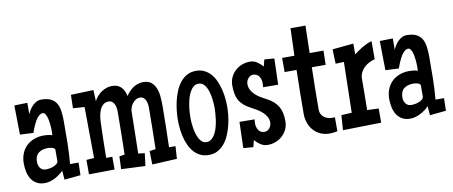

<svg xmlns="http://www.w3.org/2000/svg" viewBox="-62 -914 2767 1174"><g transform="rotate(-10 1321.5 -327.5)"><path d="M361.3 -83 359.4 -4.9 258.8 4.9 253.9 -51.8Q243.7 -40.5 230.2 -30.5Q216.8 -20.5 201.4 -12.5Q186 -4.4 169.7 0.2Q153.3 4.9 137.7 4.9Q107.4 4.9 86.7 -7.1Q65.9 -19 53.5 -38.8Q41 -58.6 35.6 -84Q30.3 -109.4 30.3 -135.7Q30.3 -168.9 41.3 -196.3Q52.2 -223.6 72 -242.9Q91.8 -262.2 119.6 -272.7Q147.5 -283.2 180.7 -283.2Q193.8 -283.2 206.8 -281.5Q219.7 -279.8 232.4 -275.4Q233.4 -283.7 233.4 -291Q233.4 -298.3 233.4 -306.6Q233.4 -311 232.9 -321Q232.4 -331.1 231.2 -343.5Q230 -356 227.5 -369.4Q225.1 -382.8 220.9 -393.8Q216.8 -404.8 211.2 -411.9Q205.6 -418.9 197.3 -418.9Q188 -418.9 179.2 -412.6Q170.4 -406.2 162.6 -396.2Q154.8 -386.2 148.2 -373.8Q141.6 -361.3 136.2 -349.1Q130.9 -336.9 127 -326.4Q123 -315.9 121.1 -309.6L38.1 -313.5L35.2 -495.1L116.2 -497.1V-425.8Q121.1 -438.5 129.4 -452.1Q137.7 -465.8 148.7 -476.8Q159.7 -487.8 173.1 -494.9Q186.5 -502 202.1 -502Q239.3 -502 262 -490.7Q284.7 -479.5 296.6 -459.2Q308.6 -439 312.5 -410.4Q316.4 -381.8 316.4 -347.7Q316.4 -281.2 315.4 -215.3Q314.5 -149.4 308.6 -83ZM235.4 -116.2V-187.5Q228.5 -197.3 215.1 -200.2Q201.7 -203.1 190.4 -203.1Q155.3 -203.1 133.3 -185.8Q111.3 -168.5 111.3 -130.9Q111.3 -107.9 123.5 -92Q135.7 -76.2 160.2 -76.2Q168 -76.2 180.9 -78.4Q193.8 -80.6 205.8 -85.4Q217.8 -90.3 226.6 -97.9Q235.4 -105.5 235.4 -116.2Z M962.4 -79.1 957.5 -1 803.2 6.8 801.3 -77.1 839.4 -82Q840.8 -147 842 -210.9Q843.3 -274.9 843.3 -339.8Q843.3 -350.6 841.3 -362.8Q839.4 -375 834.5 -385.3Q829.6 -395.5 821 -402.3Q812.5 -409.2 799.3 -409.2Q785.2 -409.2 773.4 -401.9Q761.7 -394.5 753.2 -383.5Q744.6 -372.6 739.7 -358.9Q734.9 -345.2 734.9 -333Q733.9 -268.1 732.7 -203.6Q731.4 -139.2 730 -74.2L770 -69.3L760.3 8.8L610.8 2L613.8 -77.1L647 -82Q648.4 -148.9 649.7 -215.8Q650.9 -282.7 650.9 -349.6Q650.9 -360.4 648.9 -372.6Q647 -384.8 642.1 -395Q637.2 -405.3 628.7 -412.1Q620.1 -418.9 606.9 -418.9Q585.4 -418.9 572 -406.7Q558.6 -394.5 551.3 -376.5Q543.9 -358.4 541 -338.1Q538.1 -317.9 537.6 -301.8Q535.2 -246.6 534.4 -191.9Q533.7 -137.2 532.7 -82H570.8V-2.9L411.6 -1V-90.8L459.5 -93.8L456.5 -411.1L385.3 -416L387.2 -499L527.8 -503.9L530.8 -434.6Q538.6 -449.7 550.5 -463.4Q562.5 -477.1 577.1 -487.1Q591.8 -497.1 608.4 -502.9Q625 -508.8 643.1 -508.8Q662.1 -508.8 676 -503.4Q689.9 -498 700 -487.8Q710 -477.5 716.6 -463.4Q723.1 -449.2 727.1 -431.6Q736.3 -445.8 747.8 -458.3Q759.3 -470.7 772.9 -479.7Q786.6 -488.8 802.2 -493.9Q817.9 -499 835.4 -499Q868.2 -499 886.5 -482.9Q904.8 -466.8 913.8 -442.6Q922.9 -418.5 925 -389.9Q927.2 -361.3 927.2 -336.9Q927.2 -272 925.5 -208Q923.8 -144 922.4 -79.1Z M1315.9 -265.6Q1315.9 -241.2 1313 -211.4Q1310.1 -181.6 1302.7 -151.1Q1295.4 -120.6 1283.4 -91.6Q1271.5 -62.5 1253.4 -40Q1235.4 -17.6 1211.2 -3.9Q1187 9.8 1154.8 9.8Q1124.5 9.8 1101.6 -1.7Q1078.6 -13.2 1062 -32Q1045.4 -50.8 1034.2 -75.7Q1022.9 -100.6 1016.4 -127.4Q1009.8 -154.3 1007.1 -181.6Q1004.4 -209 1004.4 -232.4Q1004.4 -256.8 1007.3 -287.1Q1010.3 -317.4 1017.3 -348.4Q1024.4 -379.4 1036.4 -408.7Q1048.3 -438 1066.2 -460.7Q1084 -483.4 1108.4 -497.1Q1132.8 -510.7 1165.5 -510.7Q1195.3 -510.7 1218 -499Q1240.7 -487.3 1257.6 -467.8Q1274.4 -448.2 1285.4 -422.9Q1296.4 -397.5 1303.2 -370.4Q1310.1 -343.3 1313 -315.9Q1315.9 -288.6 1315.9 -265.6ZM1238.8 -268.6Q1238.8 -278.8 1237.8 -294.9Q1236.8 -311 1234.1 -329.1Q1231.4 -347.2 1226.6 -365.2Q1221.7 -383.3 1213.9 -397.9Q1206.1 -412.6 1194.6 -421.6Q1183.1 -430.7 1167.5 -430.7Q1148.4 -430.7 1135 -419.2Q1121.6 -407.7 1112.1 -389.6Q1102.5 -371.6 1096.7 -349.4Q1090.8 -327.1 1087.6 -304.9Q1084.5 -282.7 1083.5 -263.2Q1082.5 -243.7 1082.5 -231.4Q1082.5 -221.2 1083.5 -205.3Q1084.5 -189.5 1087.4 -171.4Q1090.3 -153.3 1095.5 -135.5Q1100.6 -117.7 1108.4 -103Q1116.2 -88.4 1127.4 -79.3Q1138.7 -70.3 1153.8 -70.3Q1172.4 -70.3 1185.8 -81.5Q1199.2 -92.8 1208.7 -110.6Q1218.3 -128.4 1224.1 -150.4Q1230 -172.4 1233.2 -194.6Q1236.3 -216.8 1237.5 -236.3Q1238.8 -255.9 1238.8 -268.6Z M1650.9 -113.3Q1650.9 -85.9 1640.4 -63.2Q1629.9 -40.5 1611.8 -23.7Q1593.8 -6.8 1570.1 2.4Q1546.4 11.7 1520 11.7Q1495.6 11.7 1475.6 -1.5Q1455.6 -14.6 1440.9 -32.2L1430.2 9.8L1368.7 4.9L1373.5 -157.2L1467.3 -156.2Q1466.3 -150.4 1465.8 -144Q1465.3 -137.7 1465.3 -131.8Q1465.3 -120.1 1468.3 -109.1Q1471.2 -98.1 1477.1 -89.4Q1482.9 -80.6 1492.4 -75.4Q1502 -70.3 1515.1 -70.3Q1524.4 -70.3 1532.5 -75Q1540.5 -79.6 1546.1 -86.9Q1551.8 -94.2 1554.9 -103Q1558.1 -111.8 1558.1 -120.1Q1558.1 -141.1 1548.6 -157.5Q1539.1 -173.8 1524.4 -187Q1509.8 -200.2 1492.2 -210.7Q1474.6 -221.2 1458.5 -229.5Q1432.1 -243.2 1414.8 -258.3Q1397.5 -273.4 1387.2 -291.7Q1377 -310.1 1372.8 -332.5Q1368.7 -355 1368.7 -383.8Q1368.7 -410.6 1379.2 -433.6Q1389.6 -456.5 1407.7 -473.4Q1425.8 -490.2 1449.5 -499.5Q1473.1 -508.8 1499.5 -508.8Q1523.9 -508.8 1543.9 -495.6Q1564 -482.4 1578.6 -464.8L1589.4 -506.8L1650.9 -502L1646 -339.8L1552.2 -340.8Q1553.2 -346.7 1553.7 -353Q1554.2 -359.4 1554.2 -365.2Q1554.2 -377 1551.3 -387.9Q1548.3 -398.9 1542.5 -407.7Q1536.6 -416.5 1527.1 -421.6Q1517.6 -426.8 1504.4 -426.8Q1495.1 -426.8 1487.3 -422.1Q1479.5 -417.5 1473.6 -410.2Q1467.8 -402.8 1464.6 -394Q1461.4 -385.3 1461.4 -377Q1461.4 -355.5 1470.5 -338.9Q1479.5 -322.3 1493.4 -309.1Q1507.3 -295.9 1524.7 -285.4Q1542 -274.9 1559.1 -266.6Q1584.5 -253.4 1601.8 -238.3Q1619.1 -223.1 1630.1 -204.6Q1641.1 -186 1646 -163.6Q1650.9 -141.1 1650.9 -113.3Z M1955.1 -497.1 1953.1 -409.2H1867.2Q1865.7 -343.8 1864.5 -278.3Q1863.3 -212.9 1863.3 -146.5Q1863.3 -130.9 1869.4 -119.1Q1875.5 -107.4 1885.7 -99.4Q1896 -91.3 1909.2 -87.2Q1922.4 -83 1936.5 -83Q1940.9 -83 1944.8 -83Q1948.7 -83 1953.1 -84V2.9Q1929.7 8.8 1905.3 8.8Q1873.5 8.8 1848.1 -2.7Q1822.8 -14.2 1805.2 -33.9Q1787.6 -53.7 1778.1 -80.1Q1768.6 -106.4 1768.6 -136.7Q1768.6 -205.1 1769.8 -272.9Q1771 -340.8 1772.5 -409.2H1698.2V-497.1H1774.4L1780.3 -667H1873L1869.1 -497.1Z M2254.4 -390.6Q2235.8 -386.7 2218.3 -377.4Q2200.7 -368.2 2187 -354.7Q2173.3 -341.3 2165 -324Q2156.7 -306.6 2156.7 -286.1Q2156.7 -237.3 2156.2 -189.5Q2155.8 -141.6 2154.8 -92.8L2226.1 -89.8V-2L1987.8 2.9L1994.6 -89.8L2059.1 -92.8L2065.9 -407.2L2014.2 -405.3L2011.2 -495.1L2142.1 -507.8V-440.4Q2152.3 -448.7 2166 -458.5Q2179.7 -468.3 2194.8 -477.1Q2210 -485.8 2225.3 -492.9Q2240.7 -500 2254.4 -502.9Z M2630.4 -83 2628.4 -4.9 2527.8 4.9 2522.9 -51.8Q2512.7 -40.5 2499.3 -30.5Q2485.8 -20.5 2470.5 -12.5Q2455.1 -4.4 2438.7 0.2Q2422.4 4.9 2406.7 4.9Q2376.5 4.9 2355.7 -7.1Q2335 -19 2322.5 -38.8Q2310.1 -58.6 2304.7 -84Q2299.3 -109.4 2299.3 -135.7Q2299.3 -168.9 2310.3 -196.3Q2321.3 -223.6 2341.1 -242.9Q2360.8 -262.2 2388.7 -272.7Q2416.5 -283.2 2449.7 -283.2Q2462.9 -283.2 2475.8 -281.5Q2488.8 -279.8 2501.5 -275.4Q2502.4 -283.7 2502.4 -291Q2502.4 -298.3 2502.4 -306.6Q2502.4 -311 2502 -321Q2501.5 -331.1 2500.2 -343.5Q2499 -356 2496.6 -369.4Q2494.1 -382.8 2490 -393.8Q2485.8 -404.8 2480.2 -411.9Q2474.6 -418.9 2466.3 -418.9Q2457 -418.9 2448.2 -412.6Q2439.5 -406.2 2431.6 -396.2Q2423.8 -386.2 2417.2 -373.8Q2410.6 -361.3 2405.3 -349.1Q2399.9 -336.9 2396 -326.4Q2392.1 -315.9 2390.1 -309.6L2307.1 -313.5L2304.2 -495.1L2385.3 -497.1V-425.8Q2390.1 -438.5 2398.4 -452.1Q2406.7 -465.8 2417.7 -476.8Q2428.7 -487.8 2442.1 -494.9Q2455.6 -502 2471.2 -502Q2508.3 -502 2531 -490.7Q2553.7 -479.5 2565.7 -459.2Q2577.6 -439 2581.5 -410.4Q2585.4 -381.8 2585.4 -347.7Q2585.4 -281.2 2584.5 -215.3Q2583.5 -149.4 2577.6 -83ZM2504.4 -116.2V-187.5Q2497.6 -197.3 2484.1 -200.2Q2470.7 -203.1 2459.5 -203.1Q2424.3 -203.1 2402.3 -185.8Q2380.4 -168.5 2380.4 -130.9Q2380.4 -107.9 2392.6 -92Q2404.8 -76.2 2429.2 -76.2Q2437 -76.2 2450 -78.4Q2462.9 -80.6 2474.9 -85.4Q2486.8 -90.3 2495.6 -97.9Q2504.4 -105.5 2504.4 -116.2Z"/></g></svg>

Font: Maiden Orange
Style: Regular
Weight: 400
Designer: Astigmatic (AOETI)
Foundry: Astigmatic (AOETI)
Version: Version 1.001